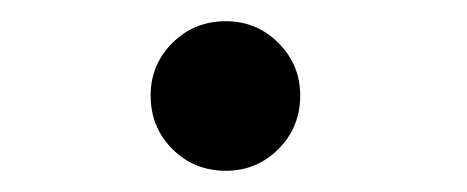

<svg xmlns="http://www.w3.org/2000/svg" viewBox="-20 -149 440 181"><path d="M193 12Q163 12 142.5 -8.5Q122 -29 122 -59Q122 -88 142.5 -108.5Q163 -129 193 -129Q222 -129 242.5 -108.5Q263 -88 263 -59Q263 -29 242.5 -8.5Q222 12 193 12Z"/></svg>

Font: Inconsolata Condensed ExtraBold
Style: Regular
Weight: 800
Width: 3
Monospace: yes
Designer: Raph Levien, Cyreal, Brenton Simpson
Foundry: Raph Levien, Cyreal, Google
Version: Version 3.001; ttfautohint (v1.8.2.53-6de2)